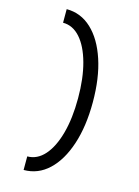

<svg xmlns="http://www.w3.org/2000/svg" viewBox="-155 -1029 911 1257"><g transform="rotate(15 300.0 -400.0)"><path d="M135 145V53Q202 53 252 -3.5Q302 -60 330 -162Q358 -264 358 -400Q358 -536 330 -638Q302 -740 252 -796.5Q202 -853 135 -853V-945Q232 -945 304.5 -877Q377 -809 417.5 -686.5Q458 -564 458 -400Q458 -237 417.5 -114Q377 9 304.5 77Q232 145 135 145Z"/></g></svg>

Font: Victor Mono Thin
Style: Regular
Weight: 100
Monospace: yes
Designer: Rune Bjørnerås
Version: Version 1.561;gftools[0.9.30]